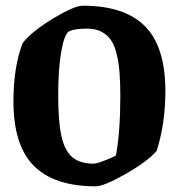

<svg xmlns="http://www.w3.org/2000/svg" viewBox="-20 -639 624 670"><path d="M314 11.2Q169.4 11.2 98.1 -60.3Q26.9 -131.8 26.9 -285.2Q26.9 -405.8 59.1 -488.8Q88.9 -527.8 163.8 -573.5Q238.8 -619.1 269 -619.1Q414.6 -619.1 485.8 -547.6Q557.1 -476.1 557.1 -320.8Q557.1 -209 526.9 -112.8Q496.1 -76.7 419.7 -32.7Q343.3 11.2 314 11.2ZM307.1 -67.9Q317.4 -67.9 348.9 -80.3Q380.4 -92.8 384.8 -97.2Q399.9 -182.1 399.9 -303.2Q399.9 -351.1 397.2 -385.3Q394.5 -419.4 387.2 -450.2Q379.9 -481 366.9 -499.5Q354 -518.1 333.5 -528.6Q313 -539.1 284.2 -539.1Q240.2 -539.1 221.2 -529.8Q204.6 -520.5 193.8 -459.5Q183.1 -398.4 183.1 -306.2Q183.1 -213.9 194.6 -163.1Q206.1 -112.3 232.7 -90.1Q259.3 -67.9 307.1 -67.9Z"/></svg>

Font: Grenze
Style: Bold
Weight: 700
Designer: Renata Polastri
Foundry: Omnibus-Type
Version: Version 1.002;PS 001.002;hotconv 1.0.88;makeotf.lib2.5.64775